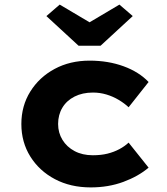

<svg xmlns="http://www.w3.org/2000/svg" viewBox="-20 -806 726 836"><path d="M375 10Q287 10 219 -26Q151 -62 112 -124.5Q73 -187 73 -266Q73 -345 112 -407.5Q151 -470 218 -506Q285 -542 370 -542Q451 -542 518 -517.5Q585 -493 627 -449L540 -339Q522 -356 497 -371Q472 -386 443.5 -394.5Q415 -403 385 -403Q339 -403 304.5 -385.5Q270 -368 251.5 -337Q233 -306 233 -266Q233 -228 252 -197Q271 -166 305 -148Q339 -130 384 -130Q420 -130 448 -137Q476 -144 499.5 -156.5Q523 -169 540 -185L627 -76Q582 -38 517 -14Q452 10 375 10ZM322 -607 182 -736 240 -786 385 -700H355L500 -786L558 -736L418 -607Z"/></svg>

Font: Lexend Exa
Style: Bold
Weight: 700
Designer: Bonnie Shaver-Troup, Thomas Jockin
Foundry: Lexend
Version: Version 1.007